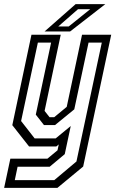

<svg xmlns="http://www.w3.org/2000/svg" viewBox="-47 -708 578 928"><path d="M93.5 0 12.5 -103 105 -540H246.5L168.5 -172L192.5 -141.5H215L275.5 -191.5L349.5 -540H490.5L355 97L230.5 200H-27L3 59H182L231 18.5L237 -10L225 0ZM24.5 162.5H215.5L322.5 72.5L445 -502H381L312 -179.5L219 -103.5H165.5L126 -154L200 -502H136L55 -123L120.5 -39H222L295 -99L266 37L193 98H38ZM168.5 -556 318.5 -688H462L292 -556ZM234.5 -580H285L389 -663.5H330Z"/></svg>

Font: Tourney Condensed Regular
Style: Italic
Weight: 400
Width: 3
Italic angle: -12°
Designer: Tyler Finck
Foundry: Etcetera Type Co
Version: Version 1.010; ttfautohint (v1.8.3)